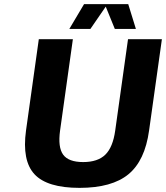

<svg xmlns="http://www.w3.org/2000/svg" viewBox="-20 -890 804 930"><path d="M106 -257.8 168 -700.2H333L271 -257.8Q259.8 -176.8 285.9 -140.9Q312 -105 382.8 -105Q453.6 -105 490.2 -140.9Q526.9 -176.8 538.1 -257.8L600.1 -700.2H764.2L702.1 -257.8Q682.1 -111.8 602.1 -45.9Q522 20 365.2 20Q208.5 20 147.2 -45.9Q85.9 -111.8 106 -257.8ZM600.1 -870.1H601.1L638.2 -750H536.1L492.2 -857.9L418 -750H315.9L387.2 -870.1Z"/></svg>

Font: Fivo Sans Modern
Style: Italic
Weight: 700
Designer: Alexander Slobzheninov
Foundry: Alexander Slobzheninov
Version: 1.0